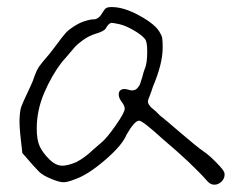

<svg xmlns="http://www.w3.org/2000/svg" viewBox="-20 -585 676 533"><path d="M421.9 -498Q406.2 -522.5 353.5 -548.8Q318.4 -565.4 290 -565.4Q278.3 -565.4 273.9 -562Q269.5 -558.6 263.7 -548.8Q253.9 -531.2 239.3 -531.2Q237.3 -531.2 235.4 -531.2Q210.9 -527.3 191.4 -515.6Q171.9 -503.9 162.6 -493.7Q153.3 -483.4 137.7 -461.9Q125 -445.3 118.2 -436.5Q93.8 -408.2 87.9 -399.4Q82 -390.6 77.1 -377Q70.3 -356.4 62.5 -340.8Q42 -297.9 38.6 -287.6Q35.2 -277.3 34.2 -252.9Q34.2 -250 34.2 -245.1Q34.2 -223.6 42 -160.2Q78.1 -118.2 88.9 -107.9Q99.6 -97.7 121.1 -88.9Q144.5 -79.1 156.2 -79.1Q168 -79.1 189.5 -87.9Q223.6 -99.6 271.5 -140.6Q319.3 -181.6 331.1 -210.9Q353.5 -250 366.2 -250Q376 -250 431.6 -199.2Q512.7 -130.9 556.6 -81.1Q564.5 -72.3 575.2 -72.3Q585.9 -72.3 594.7 -80.6Q603.5 -88.9 603.5 -100.6Q603.5 -103.5 602.5 -106.4Q600.6 -113.3 580.6 -133.8Q560.5 -154.3 545.9 -164.1Q527.3 -176.8 481.9 -215.8Q436.5 -254.9 423.8 -264.6Q419.9 -268.6 413.1 -275.4Q403.3 -283.2 399.9 -286.6Q396.5 -290 393.6 -294.4Q390.6 -298.8 390.6 -302.7Q390.6 -307.6 396.5 -321.3Q401.4 -334 404.3 -343.8Q431.6 -408.2 431.6 -452.1Q431.6 -472.7 430.2 -480Q428.7 -487.3 421.9 -498ZM326.2 -337.9Q309.6 -337.9 309.6 -322.3Q309.6 -313.5 317.4 -302.7Q326.2 -292 326.2 -283.2Q326.2 -272.5 300.8 -236.3Q275.4 -200.2 260.7 -188.5Q252.9 -181.6 240.2 -170.9Q214.8 -146.5 191.4 -134.8Q168 -125 153.3 -125Q133.8 -125 115.2 -144.5Q98.6 -161.1 90.3 -178.7Q82 -196.3 82 -228.5Q82 -278.3 102.5 -326.7Q123 -375 151.4 -412.1Q156.2 -417 165 -427.7Q179.7 -445.3 187.5 -454.1Q195.3 -462.9 210.9 -474.1Q226.6 -485.4 245.1 -491.2Q268.6 -498 273.4 -505.9Q282.2 -521.5 290 -521.5Q294.9 -521.5 312.5 -517.6Q329.1 -513.7 351.1 -501Q373 -488.3 381.8 -477.5Q388.7 -470.7 388.7 -442.4Q388.7 -408.2 381.8 -393.6Q378.9 -386.7 375 -371.1Q371.1 -358.4 369.1 -352.5Q367.2 -346.7 361.3 -340.3Q355.5 -334 346.7 -334Q342.8 -334 336.4 -335.9Q330.1 -337.9 326.2 -337.9Z"/></svg>

Font: 辰宇落雁體 Thin
Style: Regular
Weight: 100
Designer: Written by Liu, Wei-Chen; Created by Wang, Li-Yu.
Foundry: New Value
Version: Version 1.000